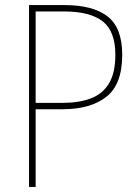

<svg xmlns="http://www.w3.org/2000/svg" viewBox="-20 -734 548 754"><path d="M234 -714Q345 -714 402.5 -669.5Q460 -625 460 -519Q460 -403 398 -354Q336 -305 225 -305H120V0H94V-714ZM231 -689H120V-330H226Q290 -330 336.5 -347.5Q383 -365 408 -406.5Q433 -448 433 -519Q433 -611 383.5 -650Q334 -689 231 -689Z"/></svg>

Font: Noto Sans Myanmar UI SemiCondensed Thin
Style: Regular
Weight: 100
Width: 4
Designer: Monotype Design Team
Foundry: Monotype Imaging Inc.
Version: Version 2.103; ttfautohint (v1.8.4.7-5d5b)